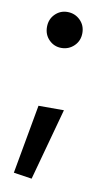

<svg xmlns="http://www.w3.org/2000/svg" viewBox="-74 -508 375 684"><g transform="rotate(10 113.5 -166.5)"><path d="M114 -340Q88 -340 69.5 -358.5Q51 -377 51 -405Q51 -433 69.5 -451.5Q88 -470 114 -470Q141 -470 160 -451.5Q179 -433 179 -405Q179 -377 160 -358.5Q141 -340 114 -340ZM25 127 70 -123H162L91 137Z"/></g></svg>

Font: Murecho Thin
Style: Regular
Weight: 400
Version: Version 1.010